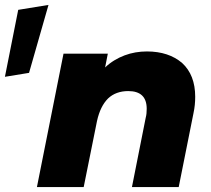

<svg xmlns="http://www.w3.org/2000/svg" viewBox="-24 -760 859 780"><path d="M-4 -448 50 -720 173 -740 94 -464ZM573 -551C632 -551 680 -535 716 -504C751 -472 769 -426 769 -367C769 -345 767 -323 762 -300L702 0H512L568 -282C571 -293 572 -305 572 -318C572 -366 547 -390 497 -390C464 -390 436 -380 415 -360C394 -339 379 -309 370 -268L316 0H126L234 -542H414L403 -486C426 -508 453 -524 482 -535C511 -546 542 -551 573 -551Z"/></svg>

Font: My Font
Style: Italic
Weight: 500
Designer: Julieta Ulanovsky
Foundry: Julieta Ulanovsky
Version: ""